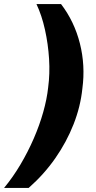

<svg xmlns="http://www.w3.org/2000/svg" viewBox="-59 -758 468 937"><path d="M239 -738Q304 -653 331 -545.5Q358 -438 343 -326Q334 -238 300 -151.5Q266 -65 211 14Q156 93 81 159H-39Q4 107 40.5 45.5Q77 -16 105.5 -81.5Q134 -147 152 -211Q170 -275 176 -331Q185 -398 180.5 -470.5Q176 -543 160.5 -613Q145 -683 119 -738Z"/></svg>

Font: Archivo SemiCondensed Black
Style: Italic
Weight: 900
Width: 4
Italic angle: -10°
Designer: Hector Gatti
Foundry: Omnibus-Type
Version: Version 2.001